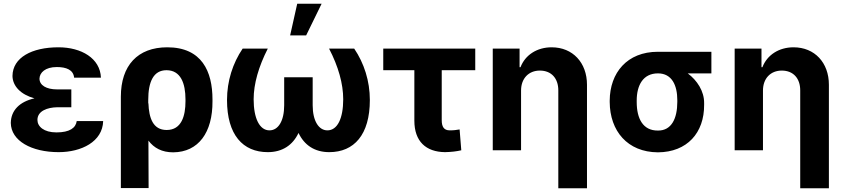

<svg xmlns="http://www.w3.org/2000/svg" viewBox="-20 -807 4531 1031"><path d="M38 -147C39 -51 149 10 295 10C417 10 531 -46 534 -157H392C387 -120 354 -96 283 -96C215 -96 181 -128 181 -163C181 -212 236 -230 286 -231H363V-327H286C229 -327 192 -349 192 -385C193 -417 223 -447 285 -447C336 -447 374 -432 378 -390H522C518 -494 417 -553 294 -553C151 -553 48 -498 47 -399C48 -344 92 -299 165 -279C86 -261 39 -215 38 -147Z M629 -288V203H778L777 -52C807 -12 850 11 910 11C1046 10 1122 -96 1121 -263V-273C1121 -423 1064 -553 878 -553C719 -553 629 -455 629 -288ZM776 -252V-270C776 -368 804 -430 874 -430C950 -430 976 -360 976 -273V-263C976 -185 955 -109 875 -109C801 -109 780 -174 777 -252Z M1418 -546H1283C1230 -468 1199 -372 1199 -270C1199 -83 1284 10 1418 10C1497 10 1552 -28 1583 -93C1614 -28 1669 10 1748 10C1881 10 1966 -83 1966 -270C1966 -372 1935 -468 1882 -546H1747C1797 -450 1823 -357 1823 -274C1823 -171 1792 -107 1738 -107C1692 -107 1659 -157 1659 -242V-392H1506V-242C1506 -157 1474 -107 1427 -107C1374 -107 1342 -171 1342 -274C1342 -357 1369 -450 1418 -546ZM1538 -617H1624L1707 -787H1576Z M2532 -546H2038V-430H2205V-159C2205 -48 2267 9 2370 10C2406 9 2431 6 2457 0L2448 -112C2429 -109 2419 -107 2395 -107C2364 -107 2352 -126 2352 -162V-430H2532Z M2778 -321C2778 -386 2819 -428 2879 -428C2941 -428 2978 -386 2978 -322V204H3132V-352C3132 -470 3056 -553 2942 -553C2864 -553 2800 -512 2775 -446H2770V-546H2626V0H2778Z M3254 -267V-259C3255 -104 3349 10 3513 11C3670 10 3762 -94 3761 -244V-253C3762 -317 3723 -376 3673 -413H3800V-529H3513C3347 -529 3255 -416 3254 -267ZM3399 -259V-267C3399 -349 3433 -413 3513 -413C3588 -413 3617 -349 3617 -269V-260C3617 -171 3586 -105 3513 -106C3432 -105 3399 -171 3399 -259Z M4077 -321C4077 -386 4118 -428 4178 -428C4240 -428 4277 -386 4277 -322V204H4431V-352C4431 -470 4355 -553 4241 -553C4163 -553 4099 -512 4074 -446H4069V-546H3925V0H4077Z"/></svg>

Font: Wafeq
Style: Bold
Weight: 700
Designer: Rasmus Andersson & Azza Alameddine
Foundry: Google & TypeTogether
Version: Version 3.000;FEAKit 1.0